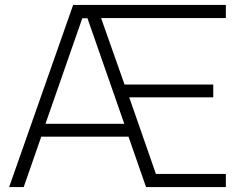

<svg xmlns="http://www.w3.org/2000/svg" viewBox="-20 -757 987 777"><path d="M17 0 276 -737H894V-684H389L484 -415H843V-363H503L611 -53H894V0H571L500 -204H147L76 0ZM164 -256H483L334 -683H313Z"/></svg>

Font: Tomorrow Light
Style: Regular
Weight: 300
Designer: Tony de Marco, Monica Rizzolli
Foundry: Just in Type
Version: Version 2.002